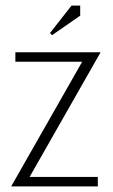

<svg xmlns="http://www.w3.org/2000/svg" viewBox="-20 -667 405 687"><path d="M166 -541 159 -549 236 -647H267V-611ZM20 0 274 -446H35V-480H340L86 -34H330V0Z"/></svg>

Font: Glametrix
Style: Light
Weight: 300
Designer: gluk
Foundry: gluk
Version: Version 0.40